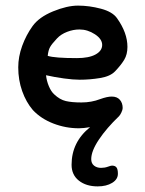

<svg xmlns="http://www.w3.org/2000/svg" viewBox="-20 -452 517 684"><path d="M96 -359Q119 -391 169 -411.5Q219 -432 258 -432Q298 -432 339.5 -421Q381 -410 397 -387Q434 -335 434 -285Q434 -258 422.5 -239Q411 -220 390 -198Q373 -180 336.5 -174Q300 -168 264 -168Q241 -168 208 -172.5Q175 -177 144 -184Q146 -164 154 -145Q162 -126 173 -116Q193 -97 214.5 -92Q236 -87 270 -87Q306 -87 337 -99Q362 -108 378 -108Q397 -108 407 -96.5Q417 -85 417 -67Q417 -61 412.5 -51.5Q408 -42 404 -38Q360 4 332.5 45Q305 86 305 115Q305 130 315 138Q325 146 340 146Q353 146 364 142Q375 138 379 138Q390 138 395 144.5Q400 151 400 167Q400 187 379.5 199.5Q359 212 328 212Q287 212 261 191.5Q235 171 235 135Q235 54 301 1Q277 5 261 5Q214 5 170 -12Q126 -29 97 -60Q73 -88 59 -127.5Q45 -167 45 -212Q45 -250 59 -288.5Q73 -327 96 -359ZM183 -315Q165 -296 158.5 -284.5Q152 -273 150 -253Q175 -245 254 -245Q297 -245 320.5 -258Q344 -271 344 -292Q344 -313 318 -330Q292 -347 263 -347Q241 -347 219 -338.5Q197 -330 183 -315Z"/></svg>

Font: Itim
Style: Regular
Weight: 400
Designer: Suppakit Chalermlarp
Version: Version 1.002g